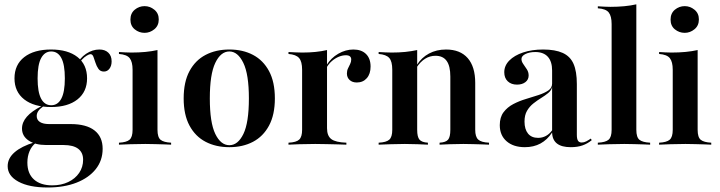

<svg xmlns="http://www.w3.org/2000/svg" viewBox="-20 -651 3238 864"><path d="M194.4 192.7Q111.3 192.7 62.9 166.5Q14.5 140.3 14.5 96.8Q14.5 61.3 45.6 34.3Q76.6 7.3 134.7 -10.5L140.3 -7.3Q122.6 6.5 112.9 29.4Q103.2 52.4 103.2 80.6Q103.2 129.8 132.7 156.5Q162.1 183.1 215.3 183.1Q255.6 183.1 287.1 168.1Q318.5 153.2 336.3 127Q354 100.8 354 67.7Q354 35.5 331.9 18.5Q309.7 1.6 266.1 1.6H188.7Q138.7 1.6 108.9 -18.5Q79 -38.7 79 -72.6Q79 -100.8 100.8 -125.8Q122.6 -150.8 166.9 -173.4L175 -172.6Q158.9 -161.3 152 -150.8Q145.2 -140.3 145.2 -129Q145.2 -111.3 159.7 -102Q174.2 -92.7 200.8 -92.7H297.6Q368.5 -92.7 405.2 -64.1Q441.9 -35.5 441.9 18.5Q441.9 71 410.9 110.1Q379.8 149.2 324.2 171Q268.5 192.7 194.4 192.7ZM209.7 -169.4Q133.1 -169.4 89.1 -203.6Q45.2 -237.9 45.2 -298.4Q45.2 -359.7 89.1 -394Q133.1 -428.2 209.7 -428.2Q285.5 -428.2 328.6 -394.4Q371.8 -360.5 371.8 -298.4Q371.8 -237.9 328.6 -203.6Q285.5 -169.4 209.7 -169.4ZM210.5 -177.4Q240.3 -177.4 256 -207.3Q271.8 -237.1 271.8 -298.4Q271.8 -360.5 256 -389.9Q240.3 -419.4 210.5 -419.4Q181.5 -419.4 165.3 -389.9Q149.2 -360.5 149.2 -298.4Q149.2 -237.1 164.9 -207.3Q180.6 -177.4 210.5 -177.4ZM447.6 -329Q431.5 -329 423 -341.1Q414.5 -353.2 409.7 -368.5Q404.8 -383.9 400.4 -395.6Q396 -407.3 387.1 -407.3Q381.5 -407.3 370.6 -400.8Q359.7 -394.4 348.4 -382.3Q337.1 -370.2 329 -352.4L325 -358.9Q338.7 -389.5 367.3 -408.9Q396 -428.2 427.4 -428.2Q452.4 -428.2 467.3 -414.1Q482.3 -400 482.3 -375Q482.3 -354.8 472.6 -341.9Q462.9 -329 447.6 -329Z M515.3 0V-8.9Q549.2 -10.5 562.9 -22.2Q576.6 -33.9 576.6 -66.9V-337.1Q576.6 -372.6 563.7 -389.1Q550.8 -405.6 515.3 -408.1V-416.9Q529 -416.1 543.1 -415.3Q557.3 -414.5 571 -414.5Q604.8 -414.5 634.3 -417.3Q663.7 -420.2 688.7 -425.8V-66.9Q688.7 -33.1 702.8 -21.8Q716.9 -10.5 750 -8.9V0Q739.5 -0.8 720.6 -1.2Q701.6 -1.6 679 -2.4Q656.5 -3.2 633.9 -3.2Q600.8 -3.2 566.5 -2Q532.3 -0.8 515.3 0ZM630.6 -503.2Q605.6 -503.2 586.3 -519Q566.9 -534.7 566.9 -562.9Q566.9 -591.1 586.3 -607.3Q605.6 -623.4 630.6 -623.4Q654.8 -623.4 674.6 -607.3Q694.4 -591.1 694.4 -563.7Q694.4 -535.5 674.6 -519.4Q654.8 -503.2 630.6 -503.2Z M1012.1 11.3Q951.6 11.3 905.2 -12.9Q858.9 -37.1 832.7 -85.9Q806.5 -134.7 806.5 -208.1Q806.5 -282.3 832.7 -331Q858.9 -379.8 905.2 -404Q951.6 -428.2 1012.1 -428.2Q1072.6 -428.2 1118.5 -404Q1164.5 -379.8 1190.7 -331Q1216.9 -282.3 1216.9 -208.1Q1216.9 -134.7 1190.7 -85.9Q1164.5 -37.1 1118.5 -12.9Q1072.6 11.3 1012.1 11.3ZM1012.1 2.4Q1050.8 2.4 1075.4 -48.4Q1100 -99.2 1100 -208.1Q1100 -316.9 1075 -368.1Q1050 -419.4 1012.1 -419.4Q973.4 -419.4 948.8 -368.1Q924.2 -316.9 924.2 -208.1Q924.2 -99.2 948.8 -48.4Q973.4 2.4 1012.1 2.4Z M1278.2 0V-8.9Q1313.7 -10.5 1326.6 -23Q1339.5 -35.5 1339.5 -66.9V-337.1Q1339.5 -374.2 1325.8 -389.9Q1312.1 -405.6 1278.2 -408.1V-416.9Q1297.6 -416.1 1310.9 -415.3Q1324.2 -414.5 1340.3 -414.5Q1404 -414.5 1451.6 -425.8V-74.2Q1451.6 -39.5 1471 -25Q1490.3 -10.5 1538.7 -8.9V0Q1524.2 -0.8 1500.8 -1.2Q1477.4 -1.6 1450.8 -2.4Q1424.2 -3.2 1398.4 -3.2Q1360.5 -3.2 1327.4 -2Q1294.4 -0.8 1278.2 0ZM1585.5 -279.8Q1565.3 -279.8 1553.2 -291.1Q1541.1 -302.4 1541.1 -320.2Q1541.1 -333.1 1546 -343.1Q1550.8 -353.2 1555.6 -362.9Q1560.5 -372.6 1560.5 -383.1Q1560.5 -402.4 1536.3 -402.4Q1521 -402.4 1504.4 -395.6Q1487.9 -388.7 1473.8 -376.6Q1459.7 -364.5 1450 -347.6L1449.2 -357.3Q1469.4 -390.3 1502.4 -409.3Q1535.5 -428.2 1570.2 -428.2Q1606.5 -428.2 1627 -408.1Q1647.6 -387.9 1647.6 -351.6Q1647.6 -318.5 1630.6 -299.2Q1613.7 -279.8 1585.5 -279.8Z M1958.1 0V-8.9Q1986.3 -10.5 1996.4 -22.6Q2006.5 -34.7 2006.5 -66.9V-306.5Q2006.5 -354 1989.9 -377Q1973.4 -400 1939.5 -400Q1914.5 -400 1893.1 -386.7Q1871.8 -373.4 1854.8 -347.6L1855.6 -358.1Q1876.6 -391.9 1910.5 -410.1Q1944.4 -428.2 1987.1 -428.2Q2050.8 -428.2 2084.7 -389.5Q2118.5 -350.8 2118.5 -278.2V-66.9Q2118.5 -35.5 2131.9 -23Q2145.2 -10.5 2180.6 -8.9V0Q2170.2 -0.8 2150.8 -1.2Q2131.5 -1.6 2109.3 -2.4Q2087.1 -3.2 2065.3 -3.2Q2033.9 -3.2 2003.6 -2Q1973.4 -0.8 1958.1 0ZM1683.9 0V-8.9Q1718.5 -10.5 1731.9 -22.6Q1745.2 -34.7 1745.2 -66.9V-337.1Q1745.2 -375 1731.5 -390.3Q1717.7 -405.6 1683.9 -408.1V-416.9Q1700 -416.1 1713.7 -415.3Q1727.4 -414.5 1742.7 -414.5Q1775 -414.5 1803.2 -417.3Q1831.5 -420.2 1857.3 -425.8V-66.9Q1857.3 -34.7 1867.7 -22.6Q1878.2 -10.5 1905.6 -8.9V0Q1887.1 -0.8 1859.7 -2Q1832.3 -3.2 1801.6 -3.2Q1771 -3.2 1738.7 -2Q1706.5 -0.8 1683.9 0Z M2341.9 11.3Q2290.3 11.3 2259.7 -15.3Q2229 -41.9 2229 -87.9Q2229 -123.4 2246 -146Q2262.9 -168.5 2289.9 -182.7Q2316.9 -196.8 2346.8 -205.6Q2376.6 -214.5 2403.6 -223.4Q2430.6 -232.3 2447.6 -244Q2464.5 -255.6 2464.5 -275V-333.9Q2464.5 -374.2 2445.2 -395.6Q2425.8 -416.9 2388.7 -416.9Q2362.9 -416.9 2344.8 -408.1Q2326.6 -399.2 2326.6 -385.5Q2326.6 -374.2 2334.7 -362.9Q2342.7 -351.6 2350.8 -339.1Q2358.9 -326.6 2358.9 -311.3Q2358.9 -292.7 2344.4 -281.5Q2329.8 -270.2 2306.5 -270.2Q2280.6 -270.2 2264.9 -285.1Q2249.2 -300 2249.2 -325.8Q2249.2 -355.6 2271.8 -378.6Q2294.4 -401.6 2333.9 -414.9Q2373.4 -428.2 2424.2 -428.2Q2478.2 -428.2 2512.1 -412.9Q2546 -397.6 2560.9 -363.7Q2575.8 -329.8 2575.8 -272.6V-44.4Q2575.8 -25.8 2581 -17.7Q2586.3 -9.7 2597.6 -9.7Q2608.1 -9.7 2618.1 -14.9Q2628.2 -20.2 2638.7 -27.4L2642.7 -20.2Q2624.2 -4.8 2601.6 3.2Q2579 11.3 2548.4 11.3Q2466.1 11.3 2464.5 -54.8Q2442.7 -21.8 2412.1 -5.2Q2381.5 11.3 2341.9 11.3ZM2401.6 -30.6Q2420.2 -30.6 2436.3 -39.1Q2452.4 -47.6 2464.5 -64.5V-258.9Q2460.5 -243.5 2446.8 -232.3Q2433.1 -221 2415.3 -210.1Q2397.6 -199.2 2380.2 -185.5Q2362.9 -171.8 2351.6 -152.4Q2340.3 -133.1 2340.3 -104Q2340.3 -69.4 2356 -50Q2371.8 -30.6 2401.6 -30.6Z M2670.2 0V-8.9Q2704.8 -10.5 2718.5 -22.2Q2732.3 -33.9 2732.3 -66.9V-542.7Q2732.3 -578.2 2719.4 -594.8Q2706.5 -611.3 2670.2 -613.7V-622.6Q2684.7 -621.8 2699.2 -621Q2713.7 -620.2 2726.6 -620.2Q2759.7 -620.2 2789.1 -623Q2818.5 -625.8 2843.5 -631.5V-66.9Q2843.5 -33.1 2857.7 -21.8Q2871.8 -10.5 2905.6 -8.9V0Q2894.4 -0.8 2875.8 -1.2Q2857.3 -1.6 2834.7 -2.4Q2812.1 -3.2 2789.5 -3.2Q2756.5 -3.2 2721.8 -2Q2687.1 -0.8 2670.2 0Z M2946 0V-8.9Q2979.8 -10.5 2993.5 -22.2Q3007.3 -33.9 3007.3 -66.9V-337.1Q3007.3 -372.6 2994.4 -389.1Q2981.5 -405.6 2946 -408.1V-416.9Q2959.7 -416.1 2973.8 -415.3Q2987.9 -414.5 3001.6 -414.5Q3035.5 -414.5 3064.9 -417.3Q3094.4 -420.2 3119.4 -425.8V-66.9Q3119.4 -33.1 3133.5 -21.8Q3147.6 -10.5 3180.6 -8.9V0Q3170.2 -0.8 3151.2 -1.2Q3132.3 -1.6 3109.7 -2.4Q3087.1 -3.2 3064.5 -3.2Q3031.5 -3.2 2997.2 -2Q2962.9 -0.8 2946 0ZM3061.3 -503.2Q3036.3 -503.2 3016.9 -519Q2997.6 -534.7 2997.6 -562.9Q2997.6 -591.1 3016.9 -607.3Q3036.3 -623.4 3061.3 -623.4Q3085.5 -623.4 3105.2 -607.3Q3125 -591.1 3125 -563.7Q3125 -535.5 3105.2 -519.4Q3085.5 -503.2 3061.3 -503.2Z"/></svg>

Font: Playfair 144pt
Style: Bold
Weight: 700
Version: Version 2.001;gftools[0.9.30]